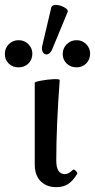

<svg xmlns="http://www.w3.org/2000/svg" viewBox="-96 -753 388 784"><path d="M117.2 -551.8Q109.9 -534.7 98.6 -531.5Q87.4 -528.3 80.1 -538.3Q72.8 -548.3 76.2 -564.9L113.8 -724.1Q118.2 -733.9 134.5 -732.9Q150.9 -731.9 167.5 -722.4Q184.1 -712.9 180.2 -704.1ZM-20 -478Q-44.9 -478 -60.5 -493.7Q-76.2 -509.3 -76.2 -532.2Q-76.2 -556.6 -59.8 -572.8Q-43.5 -588.9 -20 -588.9Q3.9 -588.9 20 -572.5Q36.1 -556.2 36.1 -534.2Q36.1 -509.3 20 -493.7Q3.9 -478 -20 -478ZM216.8 -478Q191.9 -478 176 -493.7Q160.2 -509.3 160.2 -532.2Q160.2 -556.6 176.8 -572.8Q193.4 -588.9 216.8 -588.9Q239.7 -588.9 255.9 -572.8Q272 -556.6 272 -534.2Q272 -509.8 256.1 -493.9Q240.2 -478 216.8 -478ZM133.8 11.2Q94.7 11.2 70.3 -12.7Q45.9 -36.6 45.9 -82V-415Q45.9 -418.9 72.5 -423.8Q99.1 -428.7 121.8 -429.7Q144.5 -430.7 147.9 -426.8Q133.8 -239.7 133.8 -97.2Q133.8 -42 168.9 -42Q184.1 -42 201.2 -59.1Q205.6 -63.5 213.6 -55.4Q221.7 -47.4 219.2 -43Q201.2 -13.7 181.6 -1.2Q162.1 11.2 133.8 11.2Z"/></svg>

Font: Junicode SmCond Medium
Style: Regular
Weight: 500
Width: 4
Designer: Peter S. Baker
Version: Version 2.206